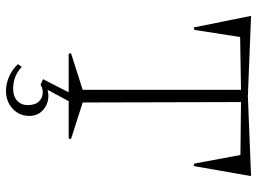

<svg xmlns="http://www.w3.org/2000/svg" viewBox="-129 -522 861 643"><g transform="rotate(90 301.5 -200.5)"><path d="M33.2 -610.8 301.8 -600.1 569.8 -610.8 536.1 -418.9 527.8 -420.9 499 -575.2 321.8 -577.1 323.2 -46.9 445.8 -7.8 443.8 0H318.8L280.8 70.8Q291 67.9 300.8 67.9Q327.6 67.9 347.9 85.4Q368.2 103 368.2 131.8Q368.2 165.5 344 187.7Q319.8 210 284.2 210Q260.7 210 236.6 199.5Q212.4 189 194.8 169.9L204.1 157.2Q234.4 186 277.8 186Q302.2 186 317.1 172.6Q332 159.2 332 137.2Q332 112.3 319.8 99.6Q307.6 86.9 289.1 86.9Q274.4 86.9 264.2 94.2L245.1 85.9L289.1 0H160.2L158.2 -7.8L280.8 -46.9V-577.1L104 -574.2L80.1 -420.9L71.8 -418.9Z"/></g></svg>

Font: Halibut Thin
Style: Regular
Weight: 250
Designer: Matteo Maggi
Foundry: Collletttivo
Version: Version 3.080 | FøM Fix